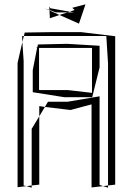

<svg xmlns="http://www.w3.org/2000/svg" viewBox="-20 -868 605 885"><path d="M146 -647H151L131 -545V-443L276 -420H405L439 -557V-657L289 -666L155 -663L152 -650L150 -649ZM404 -647V-440L291 -453H162L160 -455V-647ZM94 -718 90 -702H470L478 -576V-13L511 -17V-701L353 -720H224ZM439 -424 291 -399H201L187 -375L305 -361L402 -387V-4L455 -10L439 -16ZM89 -587 83 -674 61 -578V-5L102 -10L89 -13ZM126 -13 161 -17V-332L126 -274ZM161 -379 187 -375 161 -332ZM455 -10 478 -13V-3ZM85 -702H90L83 -674L82 -701ZM102 -10 126 -13V-3ZM344 -759 374 -848 313 -832 324 -822 302 -814 321 -811H292L254 -799ZM207 -836V-838L212 -830L302 -814L292 -811H237L208 -822ZM208 -820 254 -799 210 -784ZM187 -829 208 -820V-822Z"/></svg>

Font: Quebrada
Style: Regular
Weight: 400
Designer: deFharo
Foundry: deFharo
Version: Version 1.034 2012